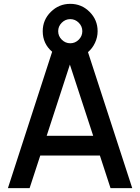

<svg xmlns="http://www.w3.org/2000/svg" viewBox="-20 -974 725 994"><path d="M552.2 0 497.1 -168.9H188.5L133.3 0H21L250 -706.1Q201.2 -747.6 201.2 -812.5Q201.2 -871.1 243.2 -912.6Q285.2 -954.1 343.8 -954.1Q402.3 -954.1 443.8 -912.6Q485.4 -871.1 485.4 -812.5Q485.4 -781.2 471.9 -752.4Q458.5 -723.6 435.5 -704.1L664.6 0ZM387.7 -856.4Q369.1 -875 343.8 -875Q318.4 -875 299.8 -856.4Q281.2 -837.9 281.2 -812.5Q281.2 -787.1 299.8 -768.6Q318.4 -750 343.8 -750Q369.1 -750 387.7 -768.6Q406.2 -787.1 406.2 -812.5Q406.2 -837.9 387.7 -856.4ZM221.7 -271H462.4L341.8 -639.6Z"/></svg>

Font: Manrope3 Semibold
Style: Regular
Weight: 600
Width: 4
Designer: Mikhail Sharanda
Foundry: Mikhail Sharanda
Version: Version 3.000;PS 003.000;hotconv 1.0.88;makeotf.lib2.5.64775